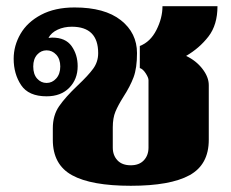

<svg xmlns="http://www.w3.org/2000/svg" viewBox="-20 -588 742 618"><path d="M150 -138V-175Q150 -217 170.5 -246.5Q191 -276 230 -313Q264 -345 280 -367Q296 -389 296 -417Q296 -502 211 -502Q186 -502 165.5 -492.5Q145 -483 136 -466L148 -467Q191 -467 210.5 -439.5Q230 -412 230 -375Q230 -333 203 -305.5Q176 -278 130 -278Q72 -278 48 -314Q24 -350 24 -399Q24 -441 46 -479Q68 -517 112.5 -540.5Q157 -564 220 -564Q317 -564 369 -523Q421 -482 421 -417Q421 -369 410 -339.5Q399 -310 377 -276Q360 -249 351.5 -228.5Q343 -208 343 -178V-113Q343 -88 358 -72Q373 -56 401 -56Q428 -56 443 -72Q458 -88 458 -113V-330Q458 -338 449 -352Q440 -366 430 -369V-440Q464 -453 483.5 -491.5Q503 -530 503 -568H680Q680 -508 651 -470.5Q622 -433 579 -408Q611 -393 631.5 -366.5Q652 -340 652 -314V-138Q652 -58 590 -24Q528 10 401 10Q274 10 212 -24Q150 -58 150 -138ZM174 -374Q174 -398 161 -412Q148 -426 130 -426Q112 -426 99.5 -412Q87 -398 87 -374Q87 -349 99.5 -335Q112 -321 130 -321Q148 -321 161 -335.5Q174 -350 174 -374Z"/></svg>

Font: Trirong Black
Style: Regular
Weight: 900
Designer: Katatrad Team
Foundry: CadsonDemak
Version: Version 1.001